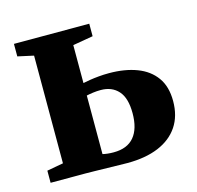

<svg xmlns="http://www.w3.org/2000/svg" viewBox="-85 -627 738 719"><g transform="rotate(-15 284.0 -267.5)"><path d="M26.5 0V-47L90 -58.5V-476L28.5 -489.5V-538H320.5V-489.5L242 -476V-329Q254 -331.5 269.5 -334Q285 -336.5 303.8 -338.2Q322.5 -340 343.5 -340Q405 -340 451.2 -322.5Q497.5 -305 523.2 -269.2Q549 -233.5 549 -177.5Q549 -119.5 522 -79.2Q495 -39 444.8 -18Q394.5 3 324 3Q314.5 3 293 2.5Q271.5 2 245.8 1.5Q220 1 197 0.5Q174 0 161 0ZM284.5 -49Q337.5 -49 364 -80.8Q390.5 -112.5 390.5 -172.5Q390.5 -231.5 365.5 -259.2Q340.5 -287 297.5 -287Q282.5 -287 267.5 -285Q252.5 -283 242 -280.5V-53.5Q250 -51.5 261.2 -50.2Q272.5 -49 284.5 -49Z"/></g></svg>

Font: Merriweather 60pt ExtraBold
Style: Regular
Weight: 800
Version: Version 2.100